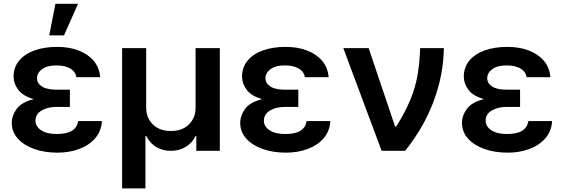

<svg xmlns="http://www.w3.org/2000/svg" viewBox="-20 -802 2997 1021"><path d="M351.6 -285.2V-233.4H278.8Q232.9 -233.4 200.7 -214.1Q168.5 -194.8 168.5 -159.7Q168.5 -129.9 198.5 -109.6Q228.5 -89.4 281.7 -89.4Q335 -89.4 362.5 -106.7Q390.1 -124 396 -158.2H522Q518.6 -104 486.1 -66.7Q453.6 -29.3 401.1 -9.8Q348.6 9.8 285.6 9.8Q216.8 9.8 161.9 -9.8Q106.9 -29.3 75 -64.7Q43 -100.1 42.5 -148.4Q43 -188.5 69.3 -223.9Q95.7 -259.3 159.7 -274.9Q101.1 -291.5 76.7 -325Q52.2 -358.4 52.2 -394Q52.2 -444.3 82 -480Q111.8 -515.6 164.1 -534.2Q216.3 -552.7 284.2 -552.7Q348.1 -552.7 398.2 -533.4Q448.2 -514.2 478.5 -478.3Q508.8 -442.4 512.7 -391.6H386.2Q381.3 -421.9 353 -438Q324.7 -454.1 279.3 -454.1Q230.5 -454.1 203.9 -434.3Q177.2 -414.6 176.8 -386.2Q177.2 -358.4 203.4 -341.8Q229.5 -325.2 278.8 -325.2H351.6ZM241.7 -613.8 274.9 -781.7H395L320.3 -613.8Z M629.4 199.7V-545.9H757.3V-229Q757.8 -173.8 793.9 -139.4Q830.1 -105 889.2 -105.5Q947.8 -105 983.9 -139.6Q1020 -174.3 1020 -229V-545.9H1148.9V0H1023.9V-78.6H1019.5Q1001.5 -40.5 966.3 -20Q931.2 0.5 889.2 0Q846.2 0.5 811.3 -20Q776.4 -40.5 758.3 -78.6H753.4V199.7Z M1566.4 -285.2V-233.4H1493.7Q1447.8 -233.4 1415.5 -214.1Q1383.3 -194.8 1383.3 -159.7Q1383.3 -129.9 1413.3 -109.6Q1443.4 -89.4 1496.6 -89.4Q1549.8 -89.4 1577.4 -106.7Q1605 -124 1610.8 -158.2H1736.8Q1733.4 -104 1700.9 -66.7Q1668.5 -29.3 1616 -9.8Q1563.5 9.8 1500.5 9.8Q1431.6 9.8 1376.7 -9.8Q1321.8 -29.3 1289.8 -64.7Q1257.8 -100.1 1257.3 -148.4Q1257.8 -188.5 1284.2 -223.9Q1310.5 -259.3 1374.5 -274.9Q1315.9 -291.5 1291.5 -325Q1267.1 -358.4 1267.1 -394Q1267.1 -444.3 1296.9 -480Q1326.7 -515.6 1378.9 -534.2Q1431.2 -552.7 1499 -552.7Q1563 -552.7 1613 -533.4Q1663.1 -514.2 1693.4 -478.3Q1723.6 -442.4 1727.5 -391.6H1601.1Q1596.2 -421.9 1567.9 -438Q1539.6 -454.1 1494.1 -454.1Q1445.3 -454.1 1418.7 -434.3Q1392.1 -414.6 1391.6 -386.2Q1392.1 -358.4 1418.2 -341.8Q1444.3 -325.2 1493.7 -325.2H1566.4Z M2009.3 0 1805.7 -545.9H1940.4L2081.1 -128.9H2086.9Q2136.2 -208 2162.8 -273.2Q2189.5 -338.4 2200.4 -403.1Q2211.4 -467.8 2214.4 -545.9H2340.3Q2338.4 -403.8 2286.1 -263.9Q2233.9 -124 2134.3 0Z M2745.6 -285.2V-233.4H2672.9Q2627 -233.4 2594.7 -214.1Q2562.5 -194.8 2562.5 -159.7Q2562.5 -129.9 2592.5 -109.6Q2622.6 -89.4 2675.8 -89.4Q2729 -89.4 2756.6 -106.7Q2784.2 -124 2790 -158.2H2916Q2912.6 -104 2880.1 -66.7Q2847.7 -29.3 2795.2 -9.8Q2742.7 9.8 2679.7 9.8Q2610.8 9.8 2555.9 -9.8Q2501 -29.3 2469 -64.7Q2437 -100.1 2436.5 -148.4Q2437 -188.5 2463.4 -223.9Q2489.7 -259.3 2553.7 -274.9Q2495.1 -291.5 2470.7 -325Q2446.3 -358.4 2446.3 -394Q2446.3 -444.3 2476.1 -480Q2505.9 -515.6 2558.1 -534.2Q2610.4 -552.7 2678.2 -552.7Q2742.2 -552.7 2792.2 -533.4Q2842.3 -514.2 2872.6 -478.3Q2902.8 -442.4 2906.7 -391.6H2780.3Q2775.4 -421.9 2747.1 -438Q2718.8 -454.1 2673.3 -454.1Q2624.5 -454.1 2597.9 -434.3Q2571.3 -414.6 2570.8 -386.2Q2571.3 -358.4 2597.4 -341.8Q2623.5 -325.2 2672.9 -325.2H2745.6Z"/></svg>

Font: Inter Semi Bold
Style: Regular
Weight: 600
Designer: Rasmus Andersson
Foundry: rsms
Version: Version 4.000;git-e0f93cc